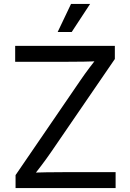

<svg xmlns="http://www.w3.org/2000/svg" viewBox="-20 -962 667 982"><path d="M59.6 0V-66.4L391.1 -550.8Q413.1 -583 437.7 -615.7Q462.4 -648.4 487.3 -680.2L497.6 -649.9Q453.1 -647.5 408.2 -646.7Q363.3 -646 318.8 -646H57.6V-727.5H567.4V-660.2L241.2 -184.1Q217.3 -149.4 191.4 -115.2Q165.5 -81.1 139.2 -47.4L128.9 -77.6Q173.3 -80.1 217.5 -80.8Q261.7 -81.5 306.2 -81.5H571.3V0ZM274.9 -798.3 343.3 -941.9H440.9L346.7 -798.3Z"/></svg>

Font: Inter 16pt
Style: Regular
Weight: 400
Version: Version 4.001;git-66647c0bb